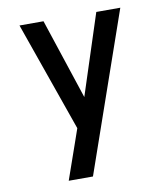

<svg xmlns="http://www.w3.org/2000/svg" viewBox="-82 -590 765 874"><g transform="rotate(-10 300.0 -152.5)"><path d="M165 215Q179 175 193 135Q207 95 221 55L245 -14L67 -520H178L301 -148L422 -520H533L277 215Z"/></g></svg>

Font: Iosevka Custom SmBdEx
Style: Regular
Weight: 600
Width: 7
Monospace: yes
Designer: Belleve Invis
Foundry: Belleve Invis
Version: Version 11.2.4; ttfautohint (v1.8.4)